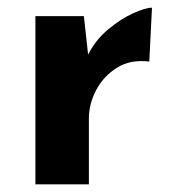

<svg xmlns="http://www.w3.org/2000/svg" viewBox="-20 -479 450 499"><path d="M198 -437 209 -337Q228 -375 261 -402.5Q294 -430 326 -444.5Q358 -459 375 -459L368 -319Q319 -325 284 -303Q249 -281 230 -245Q211 -209 211 -171V0H72V-437Z"/></svg>

Font: Reem Kufi Ink
Style: Bold
Weight: 700
Designer: Khaled Hosny
Version: Version 1.002